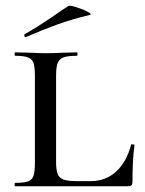

<svg xmlns="http://www.w3.org/2000/svg" viewBox="-20 -651 505 671"><path d="M248 -18H297Q350 -18 386.5 -52Q423 -86 438 -145Q438 -147 444 -146.5Q450 -146 450 -144Q443 -96 443 -15Q443 -7 439.5 -3.5Q436 0 427 0H33Q31 0 31 -6Q31 -12 33 -12Q64 -12 78 -17Q92 -22 97 -36.5Q102 -51 102 -81V-387Q102 -417 97 -431Q92 -445 77.5 -450.5Q63 -456 33 -456Q31 -456 31 -462Q31 -468 33 -468L79 -467Q119 -465 141 -465Q165 -465 205 -467L249 -468Q251 -468 251 -462Q251 -456 249 -456Q217 -456 202 -450.5Q187 -445 181.5 -430.5Q176 -416 176 -386V-85Q176 -57 181.5 -43Q187 -29 202 -23.5Q217 -18 248 -18ZM70 -521Q66 -521 65 -525.5Q64 -530 67 -532Q102 -551 167 -595Q201 -619 219 -630Q224 -633 246.5 -626Q269 -619 286 -610Q303 -601 294 -599Q232 -584 180.5 -565.5Q129 -547 72 -522Z"/></svg>

Font: Cormorant Unicase Medium
Style: Regular
Weight: 500
Designer: Christian Thalmann (Catharsis Fonts)
Foundry: Catharsis Fonts
Version: Version 4.000